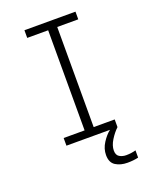

<svg xmlns="http://www.w3.org/2000/svg" viewBox="-165 -792 879 1094"><g transform="rotate(-20 275.0 -245.0)"><path d="M120.5 0V-46.5H247.5V-653.5H120.5V-700H430V-653.5H302.5V-46.5H430V0ZM481 159.5V203.5Q452 210.5 415 210.5Q373 210.5 343.5 192Q314 173.5 314 128Q314 89.5 336.5 54.5Q359 19.5 384.5 0H430Q405.5 23 385 56Q364.5 89 364.5 119Q364.5 146.5 382.2 157Q400 167.5 422.5 167.5Q439 167.5 454.5 165.2Q470 163 481 159.5Z"/></g></svg>

Font: Trispace SemiCondensed ExtraLight
Style: Regular
Weight: 200
Width: 4
Designer: Tyler Finck
Foundry: Etcetera Type Company
Version: Version 1.210; ttfautohint (v1.8.3)